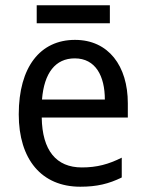

<svg xmlns="http://www.w3.org/2000/svg" viewBox="-20 -763 550 727"><path d="M396 -743H119V-675H396ZM264 -612C132 -612 51 -509 51 -330C51 -160 137 -56 284 -56C347 -56 392 -67 441 -91V-166C391 -141 347 -129 290 -129C193 -129 140 -193 138 -318H464V-372C464 -513 391 -612 264 -612ZM263 -542C342 -542 377 -475 377 -386H139C147 -487 190 -542 263 -542Z"/></svg>

Font: Noto Sans Malayalam UI SemiCondensed
Style: Regular
Weight: 400
Width: 4
Designer: Jelle Bosma - Monotype Design Team
Foundry: Monotype Imaging Inc.
Version: Version 2.104